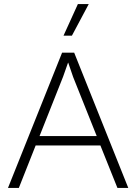

<svg xmlns="http://www.w3.org/2000/svg" viewBox="-20 -917 665 937"><path d="M470 -207H154L72 0H19L283 -660H342L606 0H553ZM452 -253 337 -541 313 -611H312L288 -543L173 -253ZM413 -897 331 -743H290L360 -897Z"/></svg>

Font: Work Sans Light
Style: Regular
Weight: 300
Designer: Wei Huang
Foundry: Wei Huang
Version: Version 1.500